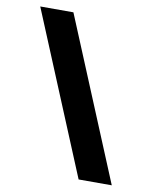

<svg xmlns="http://www.w3.org/2000/svg" viewBox="-80 -760 650 821"><g transform="rotate(10 245.0 -350.0)"><path d="M172 -700H28L318 0H462Z"/></g></svg>

Font: Righteous
Style: Regular
Weight: 400
Designer: Astigmatic (AOETI)
Foundry: Astigmatic (AOETI)
Version: Version 1.000